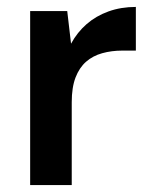

<svg xmlns="http://www.w3.org/2000/svg" viewBox="-20 -534 436 554"><path d="M67 0V-502H174L185 -408Q203 -441 230 -464.5Q257 -488 293 -501Q329 -514 372 -514V-388H333Q302 -388 275 -380.5Q248 -373 228.5 -356Q209 -339 198 -310.5Q187 -282 187 -239V0Z"/></svg>

Font: DM Sans 16pt SemiBold
Style: Regular
Weight: 600
Version: Version 4.004;gftools[0.9.30]